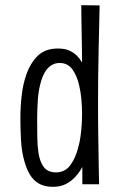

<svg xmlns="http://www.w3.org/2000/svg" viewBox="-20 -714 464 744"><path d="M59 -256Q59 -301 64 -344Q69 -387 81 -422Q97 -469 126 -497.5Q155 -526 204 -526Q230 -526 247.5 -518.5Q265 -511 277.5 -498.5Q290 -486 298 -472Q298 -493 297.5 -522Q297 -551 296.5 -582.5Q296 -614 295.5 -643.5Q295 -673 295 -694L366 -693Q364 -602 362.5 -535Q361 -468 360.5 -419.5Q360 -371 360 -333Q360 -300 360 -268.5Q360 -237 360.5 -206Q361 -175 361.5 -142.5Q362 -110 362.5 -75Q363 -40 364 0H299V-67Q289 -48 273.5 -30.5Q258 -13 236.5 -1.5Q215 10 185 10Q153 10 131 -2.5Q109 -15 95.5 -38Q82 -61 74 -91Q64 -126 61.5 -169Q59 -212 59 -256ZM124 -252Q124 -216 124.5 -182.5Q125 -149 129 -122Q134 -88 149.5 -67Q165 -46 197 -46Q232 -46 252.5 -74Q273 -102 283 -142Q289 -163 292 -185.5Q295 -208 296.5 -230Q298 -252 298 -273Q298 -299 295.5 -328Q293 -357 287 -382Q279 -419 261 -444.5Q243 -470 211 -470Q192 -470 177.5 -460Q163 -450 153.5 -433.5Q144 -417 138 -395Q129 -363 126.5 -325Q124 -287 124 -252Z"/></svg>

Font: Truculenta
Style: Regular
Weight: 400
Designer: Ivan Castro, Eva Sanz & Omnibus-Type Team
Foundry: Omnibus-Type
Version: Version 1.002